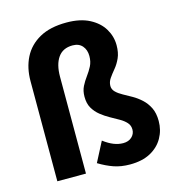

<svg xmlns="http://www.w3.org/2000/svg" viewBox="-119 -913 954 1030"><g transform="rotate(-15 358.0 -398.0)"><path d="M477 14Q427 14 387 0Q347 -14 306 -39L363 -149Q392 -127 418.5 -116.5Q445 -106 471 -106Q501 -106 519 -123Q537 -140 537 -164Q537 -187 522.5 -203Q508 -219 485 -232Q462 -245 436 -259.5Q410 -274 387 -292.5Q364 -311 349 -336.5Q334 -362 334 -400Q334 -433 346.5 -457.5Q359 -482 375 -503.5Q391 -525 403.5 -549Q416 -573 416 -605Q416 -639 397 -661Q378 -683 343 -683Q289 -683 262 -644.5Q235 -606 235 -538V0H76V-556Q76 -630 105 -687Q134 -744 193 -777Q252 -810 343 -810Q419 -810 470 -783.5Q521 -757 546.5 -714.5Q572 -672 572 -623Q572 -582 559 -553Q546 -524 528 -502.5Q510 -481 496.5 -461.5Q483 -442 483 -420Q483 -401 497.5 -386.5Q512 -372 535 -359.5Q558 -347 583.5 -332.5Q609 -318 632 -297Q655 -276 670 -246Q685 -216 685 -172Q685 -121 661 -78.5Q637 -36 591 -11Q545 14 477 14Z"/></g></svg>

Font: Noto Sans SC Thin ExtraBold
Style: Regular
Weight: 800
Version: Version 2.004-H2;hotconv 1.0.118;makeotfexe 2.5.65603